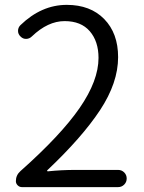

<svg xmlns="http://www.w3.org/2000/svg" viewBox="-20 -765 589 785"><path d="M69.3 0Q59.6 0 52.2 -7.3Q44.9 -14.6 44.9 -24.4Q44.9 -48.8 63.5 -65.4Q228.5 -211.9 305.7 -323.7Q382.8 -435.5 382.8 -528.3Q382.8 -595.7 347.2 -637.2Q311.5 -678.7 244.1 -678.7Q175.8 -678.7 110.4 -616.2Q100.6 -606.4 87.4 -606Q74.2 -605.5 64.5 -615.2Q53.7 -625 53.7 -638.7Q53.7 -652.3 63.5 -662.1Q149.4 -745.1 252.9 -745.1Q349.6 -745.1 406.2 -687Q462.9 -628.9 462.9 -531.2Q462.9 -426.8 389.2 -314.9Q315.4 -203.1 173.8 -69.3Q171.9 -67.4 172.9 -65.9Q173.8 -64.5 175.8 -64.5Q231.4 -70.3 288.1 -70.3H462.9Q477.5 -70.3 487.8 -60.1Q498 -49.8 498 -35.2Q498 -20.5 487.8 -10.3Q477.5 0 462.9 0Z"/></svg>

Font: Gen Jyuu Gothic P Normal
Style: Regular
Weight: 300
Designer: [Source Han Sans]
Ryoko NISHIZUKA  (kana & ideographs); Paul D. Hunt (Latin, Greek & Cyrillic); Wenlong ZHANG  (bopomofo
Version: Version 1.002.20150607